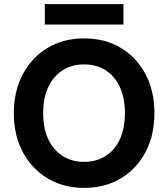

<svg xmlns="http://www.w3.org/2000/svg" viewBox="-20 -898 815 930"><path d="M387 12Q287 12 210.5 -34Q134 -80 90.5 -161.5Q47 -243 47 -350Q47 -457 90.5 -538.5Q134 -620 210.5 -666Q287 -712 387 -712Q489 -712 565.5 -666Q642 -620 685 -538.5Q728 -457 728 -350Q728 -243 685 -161.5Q642 -80 565.5 -34Q489 12 387 12ZM387 -114Q448 -114 492.5 -143Q537 -172 561 -224.5Q585 -277 585 -350Q585 -423 561 -475.5Q537 -528 492.5 -557Q448 -586 387 -586Q327 -586 282.5 -557Q238 -528 213.5 -475.5Q189 -423 189 -350Q189 -277 213.5 -224.5Q238 -172 282.5 -143Q327 -114 387 -114ZM197 -779V-878H578V-779Z"/></svg>

Font: DM Sans 12pt ExtraBold
Style: Regular
Weight: 800
Version: Version 4.004;gftools[0.9.30]